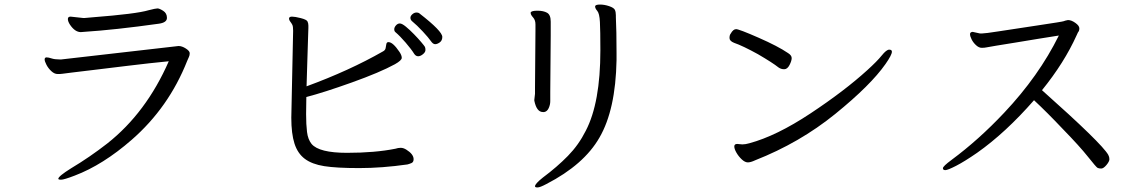

<svg xmlns="http://www.w3.org/2000/svg" viewBox="-20 -746 5040 843"><path d="M249 -485 764 -544Q779 -544 796 -533Q813 -522 813 -512.5Q813 -503 809.5 -496Q806 -489 802 -479Q721 -274 558 -132Q432 -22 308 25Q261 43 248.5 43Q236 43 236 39Q236 28 292 -7Q374 -56 451 -116Q622 -251 721 -477Q638 -469 540 -457Q442 -445 387.5 -438.5Q333 -432 296 -427.5Q259 -423 253 -422Q247 -421 242 -421H233Q219 -421 205.5 -433.5Q192 -446 184 -461.5Q176 -477 176 -485Q176 -493 183 -494H185Q193 -494 206.5 -489.5Q220 -485 242 -485ZM290 -673 345 -667H352Q360 -668 386 -670Q579 -685 632 -701Q663 -709 671.5 -709Q680 -709 696.5 -698.5Q713 -688 713 -667.5Q713 -647 678 -642Q486 -615 347 -606L335 -605Q309 -605 287 -638Q278 -652 278 -662.5Q278 -673 290 -673Z M1799 -509Q1786 -530 1761 -559Q1736 -588 1716 -605Q1711 -609 1711 -617.5Q1711 -626 1718.5 -634.5Q1726 -643 1735.5 -643Q1745 -643 1762 -629Q1779 -615 1797.5 -596Q1816 -577 1829.5 -561Q1843 -545 1845.5 -540.5Q1848 -536 1848 -526.5Q1848 -517 1837 -508Q1826 -499 1816 -499Q1806 -499 1799 -509ZM1249 -664Q1249 -673 1262 -673Q1275 -673 1300.5 -666.5Q1326 -660 1330 -652Q1334 -644 1334 -634V-623Q1334 -617 1332.5 -578Q1331 -539 1329.5 -482.5Q1328 -426 1326 -367Q1514 -436 1661 -520Q1671 -525 1673 -534Q1675 -543 1676 -551Q1677 -559 1683 -561H1686Q1705 -561 1734 -518Q1744 -503 1744 -492Q1744 -481 1714 -464Q1648 -428 1525 -384Q1402 -340 1325 -320L1324 -245Q1324 -199 1328 -166.5Q1332 -134 1348 -114Q1381 -75 1503.5 -75Q1626 -75 1716 -93Q1728 -97 1739.5 -97Q1751 -97 1764 -89Q1796 -69 1796 -47Q1796 -34 1786.5 -30Q1777 -26 1769 -24Q1657 -8 1557 -8Q1457 -8 1403.5 -16.5Q1350 -25 1318.5 -48.5Q1287 -72 1273 -115.5Q1259 -159 1259 -229L1267 -611Q1267 -630 1263.5 -637Q1260 -644 1254.5 -651Q1249 -658 1249 -664ZM1788 -654Q1782 -660 1782 -668Q1782 -676 1790.5 -683.5Q1799 -691 1808.5 -691Q1818 -691 1823 -686Q1922 -609 1922 -584Q1922 -568 1911 -560Q1900 -552 1890.5 -552Q1881 -552 1871.5 -566Q1862 -580 1836.5 -607.5Q1811 -635 1788 -654Z M2398 -590 2396 -342V-302Q2396 -286 2389 -271Q2382 -256 2369 -254H2364Q2336 -254 2326 -304V-308L2329 -334V-362L2331 -612V-639Q2331 -658 2320.5 -669.5Q2310 -681 2310 -689V-691Q2313 -699 2339.5 -699Q2366 -699 2382 -690Q2398 -681 2398 -651ZM2684 -671Q2687 -612 2687 -513V-482Q2683 -264 2612 -142Q2544 -23 2379 62Q2351 77 2340 77Q2329 77 2329 72Q2329 61 2363 34Q2426 -13 2473.5 -61.5Q2521 -110 2552 -172Q2616 -295 2616 -525Q2616 -612 2614 -649.5Q2612 -687 2602.5 -698Q2593 -709 2593 -717V-719Q2595 -726 2614.5 -726Q2634 -726 2654.5 -719Q2675 -712 2679.5 -703Q2684 -694 2684 -679Z M3217 -114 3239 -112Q3253 -112 3270 -117Q3389 -149 3538.5 -248Q3688 -347 3788 -438Q3831 -477 3851.5 -502.5Q3872 -528 3884 -528Q3896 -528 3896 -519Q3896 -505 3868 -465Q3803 -372 3647 -245.5Q3491 -119 3295 -42Q3276 -33 3263.5 -33Q3251 -33 3237 -46Q3223 -59 3213.5 -75.5Q3204 -92 3204 -103Q3204 -114 3217 -114ZM3188 -598Q3199 -618 3212 -618Q3225 -618 3310.5 -580.5Q3396 -543 3440 -513Q3456 -503 3456 -491Q3456 -479 3446.5 -460.5Q3437 -442 3423 -442Q3409 -442 3398 -450Q3373 -470 3308 -508Q3241 -545 3203 -558Q3183 -566 3183 -579Q3183 -592 3188 -598Z M4669 -658Q4684 -658 4701.5 -645.5Q4719 -633 4719 -621.5Q4719 -610 4713 -604L4707 -591Q4653 -471 4555 -350Q4818 -116 4846 -66Q4851 -57 4851 -47Q4851 -37 4838 -21.5Q4825 -6 4815 -6Q4805 -6 4799 -9Q4793 -12 4757 -57.5Q4721 -103 4646 -180Q4577 -253 4520 -306Q4395 -163 4270 -75Q4215 -37 4178 -18Q4141 1 4130.5 1Q4120 1 4120 -7.5Q4120 -16 4158 -44Q4277 -132 4389 -251Q4541 -412 4629 -590Q4589 -584 4538 -575.5Q4487 -567 4438 -559Q4389 -551 4354.5 -545.5Q4320 -540 4311.5 -538Q4303 -536 4290.5 -536Q4278 -536 4265.5 -547.5Q4253 -559 4246 -573Q4239 -587 4239 -596Q4239 -605 4250 -606H4251L4283 -599H4291Q4305 -599 4365.5 -608.5Q4426 -618 4536.5 -634.5Q4647 -651 4650.5 -653Q4654 -655 4669 -658Z"/></svg>

Font: ToneOZ-Pinyin-WenKai-Regular
Style: Regular
Weight: 400
Designer: Fontworks Inc.
Foundry: ToneOZ
Version: Version 0.240331